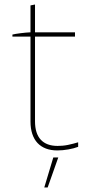

<svg xmlns="http://www.w3.org/2000/svg" viewBox="-20 -663 412 850"><path d="M234 3Q257 3 282.5 -1.5Q308 -6 326 -13V-33Q316 -30 304.5 -27Q293 -24 281 -21.5Q269 -19 257 -18Q245 -17 235 -17Q186 -17 160.5 -44.5Q135 -72 135 -126V-501H312V-520H135V-643L115 -639V-520Q95 -519 71 -516Q47 -513 35 -510V-501H115V-125Q115 -94 123 -70Q131 -46 146 -30Q161 -14 183 -5.5Q205 3 234 3ZM176 167H191L238 34H216Z"/></svg>

Font: Fixel Variable
Style: Regular
Weight: 100
Width: 3
Designer: AlfaBravo + MacPaw
Foundry: Kyrylo Tkachov, Marchela Mozhyna, Serhii Makarenko, Maria Weinstein, Zakhar Kryvoshyya
Version: Version 1.211